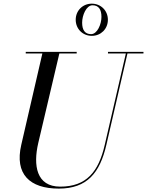

<svg xmlns="http://www.w3.org/2000/svg" viewBox="-20 -1040 822 1074"><path d="M403.5 -929.5C403.5 -878.5 442.5 -839.5 493.5 -839.5C544.5 -839.5 583.5 -878.5 583.5 -929.5C583.5 -980.5 544.5 -1019.5 493.5 -1019.5C442.5 -1019.5 403.5 -980.5 403.5 -929.5ZM439.5 -913.5C439.5 -954 462.5 -1010.5 497.5 -1010.5C532.5 -1010.5 547.5 -986 547.5 -945.5C547.5 -905 524.5 -849 489.5 -849C454.5 -849 439.5 -873 439.5 -913.5ZM124 -750V-741H217L99 -230C61 -66 146 15 309 15C467 15 539 -73 575 -230L693 -741H782.5V-750H584V-741H684L566 -230C531.5 -79 463 4 317 4C183 4 165 -115 194 -240L312 -741H409V-750Z"/></svg>

Font: Bodoni* 24pt
Style: Italic
Weight: 400
Italic angle: -13°
Version: Version 2.3